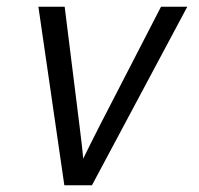

<svg xmlns="http://www.w3.org/2000/svg" viewBox="-20 -550 590 570"><path d="M171 0 94 -530H172L216 -177Q219 -152 222 -127.5Q225 -103 227 -79Q239 -103 251 -127.5Q263 -152 276 -177L458 -530H536L253 0Z"/></svg>

Font: Lode
Style: Italic
Weight: 400
Italic angle: -11°
Monospace: yes
Designer: Belleve Invis
Foundry: Belleve Invis
Version: Version 29.2.0; ttfautohint (v1.8.3)